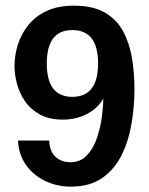

<svg xmlns="http://www.w3.org/2000/svg" viewBox="-20 -660 536 691"><path d="M234.4 11.7Q185.5 11.7 142.6 -8.8Q99.6 -29.3 73.2 -66.9Q46.9 -104.5 44.9 -154.3H157.2Q158.2 -116.2 179.2 -96.2Q200.2 -76.2 233.4 -76.2Q269.5 -76.2 293 -101.1Q316.4 -126 329.1 -164.1Q341.8 -202.1 346.7 -240.2Q351.6 -278.3 351.6 -304.7Q331.1 -269.5 292.5 -249.5Q253.9 -229.5 206.1 -229.5Q157.2 -229.5 123.5 -248Q89.8 -266.6 69.8 -295.9Q49.8 -325.2 41 -358.9Q32.2 -392.6 32.2 -421.9Q32.2 -460.9 44.4 -499.5Q56.6 -538.1 82 -569.8Q107.4 -601.6 147.9 -620.6Q188.5 -639.6 246.1 -639.6Q314.5 -639.6 357.4 -614.7Q400.4 -589.8 423.3 -546.9Q446.3 -503.9 455.1 -450.2Q463.9 -396.5 463.9 -337.9Q463.9 -278.3 453.6 -216.3Q443.4 -154.3 418 -102.5Q392.6 -50.8 348.1 -19.5Q303.7 11.7 234.4 11.7ZM240.2 -311.5Q333 -311.5 333 -431.6Q333 -551.8 240.2 -551.8Q148.4 -551.8 148.4 -431.6Q148.4 -311.5 240.2 -311.5Z"/></svg>

Font: Padauk
Style: Bold
Weight: 700
Designer: Debbi Hosken, Becca Hirsbrunner Spalinger
Foundry: SIL International
Version: Version 5.003